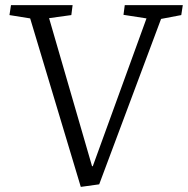

<svg xmlns="http://www.w3.org/2000/svg" viewBox="-20 -721 735 751"><path d="M340 -71H343L553 -649L463 -663L468 -701H695L689 -662L610 -647L368 0L296 10L98 -649L17 -662L23 -701H264L259 -662L172 -650Z"/></svg>

Font: Literata Light
Style: Italic
Weight: 300
Italic angle: -2°
Designer: Latin by Veronika Burian and Jose Scaglione. Greek by Irene Vlachou. Cyrillic by Vera Evstafieva
Foundry: TypeTogether
Version: Version 3.103;gftools[0.9.29]